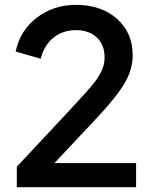

<svg xmlns="http://www.w3.org/2000/svg" viewBox="-20 -777 638 797"><path d="M49.8 0V-85L253.9 -303.2Q347.2 -402.8 372.1 -435.1Q409.7 -483.9 413.6 -525.4Q414.1 -531.7 414.1 -539.1Q414.1 -591.3 381.6 -621.6Q349.1 -651.9 295.9 -651.9Q241.2 -651.9 202.4 -621.1Q163.6 -590.3 148.9 -533.2L44.9 -563Q63.5 -650.9 133.1 -703.9Q202.6 -756.8 294.9 -756.8Q400.4 -756.8 465.6 -699Q530.8 -641.1 530.8 -547.9Q530.8 -488.8 497.6 -432.1Q464.4 -375.5 386.2 -292L206.1 -100.1H544.9V0Z"/></svg>

Font: Plus Jakarta Sans SemiBold
Style: Regular
Weight: 600
Designer: Gumpita Rahayu
Foundry: Tokotype
Version: Version 2.006